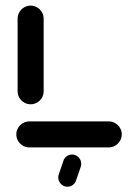

<svg xmlns="http://www.w3.org/2000/svg" viewBox="-20 -539 496 702"><path d="M425.2 -47.8Q425.2 -34.8 418.7 -23.9Q412.2 -13 401.3 -6.5Q390.4 0 377.4 0H87.4Q74.4 0 63.5 -6.5Q52.6 -13 46.1 -23.9Q39.6 -34.8 39.6 -47.8Q39.6 -60.4 46.1 -71.3Q52.6 -82.2 63.5 -88.7Q74.4 -95.2 87.4 -95.2H377.4Q390.4 -95.2 401.3 -88.7Q412.2 -82.2 418.7 -71.3Q425.2 -60.4 425.2 -47.8ZM92.2 -157.8Q79.3 -157.8 68.3 -164.1Q57.4 -170.4 50.9 -181.3Q44.4 -192.2 44.4 -205.2V-470.7Q44.4 -483.7 50.9 -494.6Q57.4 -505.6 68.3 -512Q79.3 -518.5 92.2 -518.5Q104.8 -518.5 115.7 -512Q126.7 -505.6 133.1 -494.6Q139.6 -483.7 139.6 -470.7V-205.2Q139.6 -192.2 133.1 -181.3Q126.7 -170.4 115.7 -164.1Q104.8 -157.8 92.2 -157.8ZM193 109.6Q193 104.4 194.4 100L211.5 50Q214.4 39.6 223.3 32.8Q232.2 25.9 243.3 25.9Q257.4 25.9 267.2 36.1Q277 46.3 277 60Q277 65.2 275.6 69.6L258.5 119.6Q255.6 130 246.7 136.9Q237.8 143.7 226.7 143.7Q212.6 143.7 202.8 133.5Q193 123.3 193 109.6Z"/></svg>

Font: 26F Galaxy Sans Extra Bold
Style: Regular
Weight: 800
Designer: C₂₉H₂₅N₃O₅
Version: Version 1.100